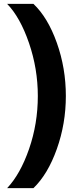

<svg xmlns="http://www.w3.org/2000/svg" viewBox="-20 -813 418 1000"><path d="M154 -793Q229 -722 276 -590Q323 -458 323 -313Q323 -169 276 -37Q229 95 154 167H17Q86 94 131.5 -37.5Q177 -169 177 -313Q177 -455 131 -589Q85 -723 17 -793Z"/></svg>

Font: Mona Sans Condensed ExtraBold
Style: Regular
Weight: 800
Width: 3
Designer: Deni Anggara
Foundry: GitHub
Version: Version 1.001;gftools[0.9.33]